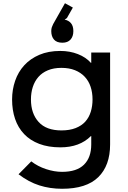

<svg xmlns="http://www.w3.org/2000/svg" viewBox="-20 -956 793 1191"><path d="M435 -763Q435 -730 417.5 -710.5Q400 -691 367 -691Q332 -691 315 -710.5Q298 -730 298 -763Q298 -777 301.5 -787Q305 -797 310 -807L383 -936L432 -909L395 -844L381 -834Q405 -830 420 -812.5Q435 -795 435 -763ZM663 -630V-60Q663 71 589.5 143Q516 215 365 215Q290 215 224 194Q158 173 95 125L174 45Q214 76 265.5 93Q317 110 365 110Q456 110 501 65.5Q546 21 546 -60V-112H544Q474 -42 355 -42Q280 -42 223.5 -63.5Q167 -85 129.5 -124.5Q92 -164 73.5 -218.5Q55 -273 55 -339Q55 -400 74 -455Q93 -510 130.5 -551Q168 -592 224 -616Q280 -640 354 -640Q413 -640 463 -620.5Q513 -601 544 -566H546V-630ZM554 -339Q554 -382 542 -418Q530 -454 505.5 -480Q481 -506 445 -520.5Q409 -535 361 -535Q313 -535 277 -520Q241 -505 218 -478.5Q195 -452 183.5 -416.5Q172 -381 172 -339Q172 -252 219.5 -199.5Q267 -147 361 -147Q412 -147 449 -161.5Q486 -176 509 -201.5Q532 -227 543 -262.5Q554 -298 554 -339Z"/></svg>

Font: Sinkin Sans 500 Medium
Style: 500 Medium
Weight: 500
Designer: Keith Bates
Foundry: K-Type
Version: Sinkin Sans (version 1.0)  by Keith Bates   •   © 2014   www